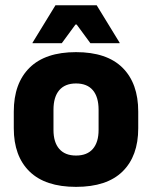

<svg xmlns="http://www.w3.org/2000/svg" viewBox="-20 -707 587 741"><path d="M273.4 14.2Q154.7 14.2 93.9 -45.2Q33.2 -104.6 33.2 -211.9V-276.5Q33.2 -385.4 94.1 -445.6Q155 -505.8 273.4 -505.8Q392.2 -505.8 452.9 -445.6Q513.5 -385.4 513.5 -276.5V-211.9Q513.5 -104.6 453 -45.2Q392.6 14.2 273.4 14.2ZM273.4 -106.7Q316.2 -106.7 338.3 -132.3Q360.5 -157.9 360.5 -205.5V-283.2Q360.5 -332.8 338.3 -358.9Q316.2 -384.9 273.4 -384.9Q231 -384.9 208.7 -358.9Q186.4 -332.8 186.4 -283.2V-205.5Q186.4 -157.9 208.7 -132.3Q231 -106.7 273.4 -106.7ZM194.1 -686.8H353.1L441.7 -542.1V-540.2H328.9L275.8 -612.4H271.4L218.4 -540.2H105.5V-542.1Z"/></svg>

Font: Anek Gurmukhi Medium
Style: Regular
Weight: 500
Designer: Sarang Kulkarni (Gurmukhi), Yesha Goshar (Latin)
Foundry: Ek Type
Version: Version 1.003